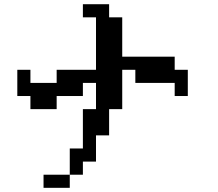

<svg xmlns="http://www.w3.org/2000/svg" viewBox="-20 -817 1040 915"><path d="M62.5 -359.4V-484.4H125V-421.9H250V-484.4H437.5V-734.4H375V-796.9H500V-734.4H562.5V-546.9H812.5V-484.4H875V-359.4H812.5V-421.9H625V-484.4H562.5V-296.9H500V-171.9H437.5V-46.9H375V15.6H312.5V78.1H187.5V15.6H312.5V-109.4H375V-296.9H437.5V-421.9H375V-359.4H250V-296.9H125V-359.4Z"/></svg>

Font: KH Dot Dougenzaka 16
Style: Regular
Weight: 400
Designer: Original version for X68000 by Keitarou Hiraki (http://hp.vector.co.jp/authors/VA000874/) / TrueType conversion by Homem
Version: Version 1.00.20150527